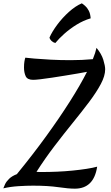

<svg xmlns="http://www.w3.org/2000/svg" viewBox="-63 -1125 668 1152"><path d="M135 -11Q97 -11 48.5 -8Q0 -5 -43 5Q-40 -4 -32.5 -20Q-25 -36 -8 -52.5Q9 -69 38 -80Q133 -196 213.5 -307Q294 -418 356.5 -516.5Q419 -615 459 -694Q438 -690 403.5 -684Q369 -678 328.5 -671.5Q288 -665 249 -659Q210 -653 179.5 -649.5Q149 -646 136 -646Q101 -646 91 -668Q81 -690 81 -720Q81 -741 83.5 -756Q86 -771 89 -779Q103 -777 143.5 -773.5Q184 -770 241 -767Q298 -764 360 -764Q395 -764 428.5 -765.5Q462 -767 494 -770Q510 -809 516 -838Q546 -802 557 -766Q568 -730 568 -709Q568 -670 542 -621Q516 -572 472 -513.5Q428 -455 374 -388.5Q320 -322 263.5 -248Q207 -174 156 -94Q163 -93 172 -93Q181 -93 196 -93Q235 -93 281 -95Q327 -97 372.5 -101.5Q418 -106 456.5 -112Q495 -118 520 -125Q500 7 386 7Q348 7 286.5 -2Q225 -11 135 -11ZM234 -900Q250 -936 281 -977.5Q312 -1019 351 -1054Q390 -1089 428 -1105Q436 -1100 448 -1089.5Q460 -1079 469.5 -1061Q479 -1043 481 -1015Q437 -1002 396.5 -977Q356 -952 323 -922.5Q290 -893 269 -867Q256 -870 246 -879.5Q236 -889 234 -900Z"/></svg>

Font: Merienda Medium
Style: Regular
Weight: 500
Designer: Eduardo Rodriguez Tunni
Foundry: Eduardo Rodriguez Tunni
Version: Version 2.001; ttfautohint (v1.8.4.7-5d5b)